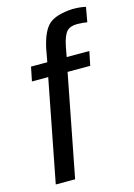

<svg xmlns="http://www.w3.org/2000/svg" viewBox="-112 -784 588 843"><g transform="rotate(-15 182.0 -362.5)"><path d="M315 -464H212L122 0H34L124 -464H50L63 -528H137L148 -588Q165 -666 197.5 -693.5Q230 -721 304 -725Q340 -725 364 -719L352 -652L330 -655L307 -656Q275 -656 259.5 -639.5Q244 -623 234 -576L225 -528H328Z"/></g></svg>

Font: Libra Sans
Style: Italic
Weight: 400
Italic angle: -12°
Foundry: Context Ltd
Version: Version 1.002